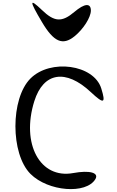

<svg xmlns="http://www.w3.org/2000/svg" viewBox="-20 -1292 820 1348"><path d="M194 -71C318 53 586 74 650 -35C676 -80 609 -98 494 -77C261 -34 127 -282 221 -582C285 -785 442 -810 618 -645C710 -559 724 -565 691 -671C639 -839 334 -881 194 -741C53 -600 53 -212 194 -71ZM274 -1138C357 -997 420 -970 503 -1037C565 -1087 618 -1170 618 -1218C618 -1272 574 -1269 503 -1209C415 -1134 362 -1137 274 -1222C185 -1307 185 -1288 274 -1138Z"/></svg>

Font: Venom Sans
Style: Regular
Weight: 400
Version: Version 1.001